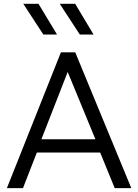

<svg xmlns="http://www.w3.org/2000/svg" viewBox="-20 -970 712 990"><path d="M15.5 0 294 -700H368L657 0H571.5L496.5 -183.5H170L98.5 0ZM193.5 -252H472L329 -599ZM462.5 -792H391.5L288 -950.5H367.5ZM274 -792H203.5L100 -950.5H178.5Z"/></svg>

Font: Geologica ExtraLight
Style: Regular
Weight: 200
Designer: Sindre Bremnes, Frode Helland
Foundry: Monokrom Skriftforlag AS
Version: Version 1.010; ttfautohint (v1.8.4.7-5d5b);gftools[0.9.28]